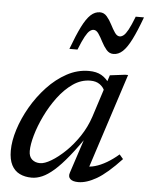

<svg xmlns="http://www.w3.org/2000/svg" viewBox="-50 -714 597 766"><g transform="rotate(5 248.0 -331.0)"><path d="M255.5 -24.5 309.5 -189H320.5Q281.5 -131 250.5 -92.8Q219.5 -54.5 194 -32.2Q168.5 -10 147 -0.8Q125.5 8.5 105.5 8.5Q77.5 8.5 56.8 -1.8Q36 -12 24.5 -34.2Q13 -56.5 13 -92Q13 -130.5 27.5 -176.5Q42 -222.5 68.2 -268Q94.5 -313.5 130 -351.5Q165.5 -389.5 207.8 -412.5Q250 -435.5 296 -435.5Q326.5 -435.5 346.5 -424Q366.5 -412.5 381.5 -389.5L363 -362Q357.5 -376.5 342.8 -387Q328 -397.5 305.5 -397.5Q268.5 -397.5 236 -375Q203.5 -352.5 176.5 -316.5Q149.5 -280.5 129.8 -239.5Q110 -198.5 99.2 -160.5Q88.5 -122.5 88.5 -97Q88.5 -74.5 101.2 -63.2Q114 -52 133.5 -52Q151.5 -52 178 -67.8Q204.5 -83.5 233.2 -111Q262 -138.5 286.8 -175.5Q311.5 -212.5 325.5 -255L380.5 -425.5L441 -433H453L324 -35.5L314.5 -56Q331.5 -53.5 353.5 -59.8Q375.5 -66 399.8 -80.2Q424 -94.5 447 -114.5L462 -97Q406 -37 365.5 -13.5Q325 10 292 10Q269.5 10 259.8 0.8Q250 -8.5 255.5 -24.5ZM496 -667.5Q475.5 -611.5 458.2 -577.2Q441 -543 424 -527.2Q407 -511.5 387 -511.5Q370.5 -511.5 359 -525Q347.5 -538.5 338.5 -556.2Q329.5 -574 320.5 -587.2Q311.5 -600.5 300.5 -600.5Q293 -600.5 285 -594.2Q277 -588 267 -570Q257 -552 243 -516.5H210.5Q231.5 -573 248.5 -607Q265.5 -641 282.5 -656.8Q299.5 -672.5 319.5 -672.5Q336 -672.5 347.5 -659Q359 -645.5 368 -627.8Q377 -610 386 -596.8Q395 -583.5 406 -583.5Q413.5 -583.5 421.5 -589.8Q429.5 -596 439.5 -614.2Q449.5 -632.5 463 -667.5Z"/></g></svg>

Font: Newsreader 17pt
Style: Italic
Weight: 400
Italic angle: -17°
Version: Version 1.003